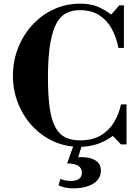

<svg xmlns="http://www.w3.org/2000/svg" viewBox="-20 -783 751 1041"><path d="M412 13Q333 13 267 -18Q201 -49 152.5 -102.5Q104 -156 77 -225.5Q50 -295 50 -372Q50 -449 76.5 -519Q103 -589 152 -644Q201 -699 268 -731Q335 -763 416 -763Q468 -763 505.5 -748.5Q543 -734 583 -704L627 -754H652V-523H622Q611 -581 585.5 -627.5Q560 -674 517.5 -701Q475 -728 412 -728Q375 -728 343.5 -714Q312 -700 289 -661.5Q266 -623 253 -550.5Q240 -478 240 -361Q240 -258 250.5 -191.5Q261 -125 283 -88Q305 -51 337.5 -36.5Q370 -22 413 -22Q481 -22 526.5 -49Q572 -76 598.5 -120.5Q625 -165 636 -217H666V0H636L592 -46Q549 -15 504.5 -1Q460 13 412 13ZM377 238Q347 238 326 232Q305 226 297 221L308 187Q316 191 332.5 194.5Q349 198 364 198Q392 198 408 187Q424 176 424 153Q424 104 344 103L383 -7H428L404 69H423Q470 69 498.5 87.5Q527 106 527 141Q527 187 486 212.5Q445 238 377 238Z"/></svg>

Font: Libre Bodoni
Style: Regular
Weight: 400
Designer: Pablo Impallari, Rodrigo Fuenzalida
Foundry: Impallari Type
Version: Version 2.005;gftools[0.9.23]